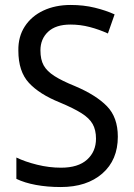

<svg xmlns="http://www.w3.org/2000/svg" viewBox="-20 -744 539 774"><path d="M455 -193Q455 -99 392.5 -44.5Q330 10 225 10Q171 10 125 1.5Q79 -7 46 -23V-109Q81 -92 129.5 -80Q178 -68 226 -68Q295 -68 331 -100.5Q367 -133 367 -185Q367 -220 353.5 -244Q340 -268 308 -288Q276 -308 221 -331Q139 -364 96.5 -410Q54 -456 54 -540Q53 -596 80 -637.5Q107 -679 155 -701.5Q203 -724 265 -724Q317 -724 362 -713Q407 -702 442 -686L415 -609Q380 -625 342 -635Q304 -645 264 -645Q205 -645 174 -616Q143 -587 143 -541Q143 -504 156 -480.5Q169 -457 199.5 -437.5Q230 -418 282 -397Q367 -361 411 -316Q455 -271 455 -193Z"/></svg>

Font: Noto Sans Myanmar SemiCondensed
Style: Regular
Weight: 400
Width: 4
Designer: Monotype Design Team
Foundry: Monotype Imaging Inc.
Version: Version 2.107; ttfautohint (v1.8.4.7-5d5b)